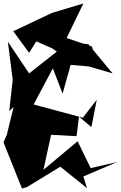

<svg xmlns="http://www.w3.org/2000/svg" viewBox="-46 -1027 692 1101"><path d="M478 -298 509 -455 429 -352 147 -428 257 -635 313 -490 359 -655 463 -646 600 -606 461 -773 352 -788 121 -606 -1 -788 27 -570 7 -390 32 -414 -7 -254 -26 -211 80 54 108 46 300 -71 453 52 432 -15 626 -98 474 -63 399 -217 203 -53 247 -254 393 -246 407 -358ZM481 -760 336 -809 432 -1007 252 -953 30 -848 121 -724 162 -790 253 -750 383 -658 457 -666 513 -664Z"/></svg>

Font: Asimov Silicon
Style: Regular
Weight: 400
Designer: Google
Version: Version 2.000980; 2014